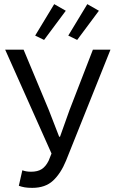

<svg xmlns="http://www.w3.org/2000/svg" viewBox="-20 -896 554 928"><path d="M136 12Q114 12 99.5 9.5Q85 7 71 2L88 -73Q96 -70 106 -68Q116 -66 130 -66Q162 -66 181.5 -78.5Q201 -91 215 -119L229 -154L5 -656H94L216 -364L266 -235H270L316 -364L429 -656H514L299 -119Q274 -58 236.5 -23Q199 12 136 12ZM150 -724 242 -876 298 -844 193 -703ZM310 -724 402 -876 458 -844 353 -703Z"/></svg>

Font: Processing Sans Pro
Style: Regular
Weight: 400
Designer: Paul D. Hunt
Foundry: Adobe Systems Incorporated
Version: Version 2.020;PS 2.000;hotconv 1.0.86;makeotf.lib2.5.63406